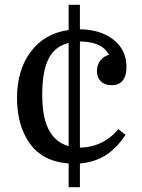

<svg xmlns="http://www.w3.org/2000/svg" viewBox="-20 -672 591 800"><path d="M266 108V9Q140 0 87 -102Q51 -169 51 -264Q51 -381 108.5 -457Q166 -533 266 -547V-652H313V-550Q399 -549 453 -506.5Q507 -464 507 -393Q507 -356 491.5 -336.5Q476 -317 445 -317Q417 -317 400.5 -333Q384 -349 384 -376Q384 -401 397.5 -419Q411 -437 434 -444Q418 -473 387.5 -486Q357 -499 313 -499V-57Q359 -57 401 -77Q443 -97 473 -134L503 -110Q466 -54 420 -25Q374 4 313 9V108ZM182 -134Q196 -106 217 -88.5Q238 -71 266 -63V-493Q208 -479 182 -426.5Q156 -374 156 -279Q156 -230 162.5 -194.5Q169 -159 182 -134Z"/></svg>

Font: Domine
Style: Regular
Weight: 400
Designer: Pablo Impallari, Rodrigo Fuenzalida, Brenda Gallo
Foundry: Pablo Impallari, Rodrigo Fuenzalida, Brenda Gallo
Version: Version 2.000